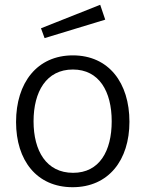

<svg xmlns="http://www.w3.org/2000/svg" viewBox="-20 -771 607 801"><path d="M283 10C433 10 520 -103 520 -263C520 -425 434 -540 284 -540C135 -540 47 -426 47 -262C47 -102 133 10 283 10ZM151 -653 166 -612 419 -689 398 -751ZM285 -50C173 -50 120 -142 120 -265C120 -388 173 -481 284 -481C394 -481 446 -389 446 -265C446 -141 395 -50 285 -50Z"/></svg>

Font: Cheyenne Sans Light
Style: Regular
Weight: 300
Designer: The Public Sans project authors (U.S. Web Design System), Libre Franklin designed by Pablo Impallari and Rodrigo Fuenzal
Foundry: The Cheyenne Sans Project Authors
Version: Version 2.007